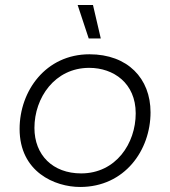

<svg xmlns="http://www.w3.org/2000/svg" viewBox="-20 -740 677 764"><path d="M299 4C476 4 579 -142 579 -293C579 -428 488 -524 336 -524C162 -524 58 -378 58 -227C58 -56 198 4 299 4ZM303 -50C190 -50 117 -123 117 -231C117 -351 198 -470 335 -470C432 -470 520 -409 520 -289C520 -169 441 -50 303 -50ZM333 -587H381L350 -720H289Z"/></svg>

Font: Fixel Display 20240404 Light
Style: Italic
Weight: 300
Italic angle: -10°
Designer: AlfaBravo + MacPaw
Foundry: Kyrylo Tkachov, Marchela Mozhyna, Serhii Makarenko, Maria Weinstein, Zakhar Kryvoshyya
Version: Version 1.211;Glyphs 3.2 (3225)